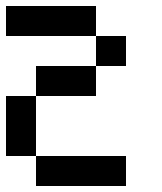

<svg xmlns="http://www.w3.org/2000/svg" viewBox="-20 -620 540 640"><path d="M0 -100V-300H100V-100ZM0 -500V-600H300V-500ZM100 -100H400V0H100ZM100 -300V-400H300V-300ZM300 -500H400V-400H300Z"/></svg>

Font: Galmuri9 Regular
Style: Regular
Weight: 400
Designer: Lee Minseo (quiple)
Version: Version 2.399;hotconv 1.1.1;makeotfexe 2.6.0 DEVELOPMENT